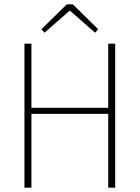

<svg xmlns="http://www.w3.org/2000/svg" viewBox="-20 -860 640 880"><path d="M92 0V-660H124V-366H476V-660H508V0H476V-338H124V0ZM184 -710 170 -726 286 -840H314L430 -726L416 -710L302 -810H298Z"/></svg>

Font: Source Code Pro ExtraLight ExtraLight
Style: Regular
Weight: 250
Monospace: yes
Version: Version 1.018;hotconv 1.0.116;makeotfexe 2.5.65601